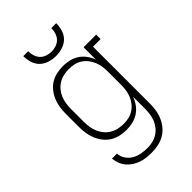

<svg xmlns="http://www.w3.org/2000/svg" viewBox="-281 -849 1162 1162"><g transform="rotate(-45 300.0 -268.5)"><path d="M296 213Q274 213 251 210.5Q228 208 207 200.5Q186 193 166.5 180.5Q147 168 132.5 150.5Q118 133 110 111.5Q102 90 100 68H143Q144 94 159 116.5Q174 139 196.5 152Q219 165 244.5 170Q270 175 296 175Q319 175 341.5 170Q364 165 383.5 153Q403 141 417.5 123Q432 105 440.5 84Q449 63 452 40.5Q455 18 455 -5V-106Q446 -80 429.5 -57.5Q413 -35 390.5 -20Q368 -5 340.5 1.5Q313 8 286 8Q258 8 231 2Q204 -4 180.5 -18.5Q157 -33 140 -55Q123 -77 112.5 -102.5Q102 -128 98 -155.5Q94 -183 94 -210V-320Q94 -347 98 -374.5Q102 -402 112.5 -427.5Q123 -453 140 -475Q157 -497 180.5 -511.5Q204 -526 231 -532Q258 -538 286 -538Q313 -538 340.5 -531.5Q368 -525 390.5 -510Q413 -495 429.5 -472.5Q446 -450 455 -424V-530H563V-492H498V-5Q498 23 493.5 51Q489 79 477.5 105Q466 131 447.5 152.5Q429 174 404.5 188Q380 202 352 207.5Q324 213 296 213ZM299 -30Q322 -30 344 -35Q366 -40 385 -52.5Q404 -65 418 -83Q432 -101 440.5 -122Q449 -143 452 -165Q455 -187 455 -210V-320Q455 -343 452 -365Q449 -387 440.5 -408Q432 -429 418 -447Q404 -465 385 -477.5Q366 -490 344 -495Q322 -500 299 -500Q276 -500 253.5 -495Q231 -490 211 -478Q191 -466 176.5 -448.5Q162 -431 153 -410Q144 -389 140.5 -366Q137 -343 137 -320V-210Q137 -187 140.5 -164Q144 -141 153 -120Q162 -99 176.5 -81.5Q191 -64 211 -52Q231 -40 253.5 -35Q276 -30 299 -30ZM300 -610Q272 -610 244 -618.5Q216 -627 196 -646.5Q176 -666 167.5 -694Q159 -722 159 -750H201Q201 -730 207 -710Q213 -690 227 -675.5Q241 -661 260.5 -654.5Q280 -648 300 -648Q320 -648 339.5 -654.5Q359 -661 373 -675.5Q387 -690 393 -710Q399 -730 399 -750H441Q441 -722 432.5 -694Q424 -666 404 -646.5Q384 -627 356 -618.5Q328 -610 300 -610Z"/></g></svg>

Font: Iosevka Curly Slab XLtEx
Style: Regular
Weight: 200
Width: 7
Monospace: yes
Designer: Belleve Invis
Foundry: Belleve Invis
Version: Version 11.1.0; ttfautohint (v1.8.3)